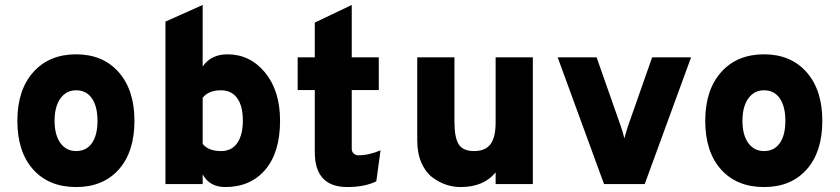

<svg xmlns="http://www.w3.org/2000/svg" viewBox="-20 -742 3385 774"><path d="M287 12Q177 12 113.5 -59Q50 -130 50 -255Q50 -379 114 -451Q178 -523 287 -523Q395 -523 458.5 -451Q522 -379 522 -255Q522 -130 459 -59Q396 12 287 12ZM287 -133Q328 -133 350.5 -165Q373 -197 373 -255Q373 -313 350.5 -345.5Q328 -378 287 -378Q247 -378 223.5 -345Q200 -312 200 -255Q200 -198 223.5 -165.5Q247 -133 287 -133Z M888 12Q825 12 797 -39V0H647V-655L797 -722V-474Q831 -523 897 -523Q988 -523 1048.5 -449.5Q1109 -376 1109 -256Q1109 -128 1049.5 -58Q990 12 888 12ZM871 -133Q914 -133 936.5 -165.5Q959 -198 959 -256Q959 -315 936 -346.5Q913 -378 871 -378Q821 -378 797 -348V-162Q820 -133 871 -133Z M1380 12Q1249 12 1249 -129V-379H1180V-511H1249V-651L1398 -722V-511H1507V-379H1398V-142Q1398 -130 1406 -123Q1414 -116 1424 -116Q1468 -116 1514 -136L1497 -11Q1450 12 1380 12Z M1978 0V-47Q1930 12 1837 12Q1807 12 1778.5 2.5Q1750 -7 1723 -27Q1696 -47 1679 -85.5Q1662 -124 1662 -176V-511H1812V-250Q1812 -188 1829 -160.5Q1846 -133 1891 -133Q1937 -133 1957.5 -161Q1978 -189 1978 -248V-511H2128V0Z M2415 0 2228 -511H2385L2483 -232Q2489 -217 2497 -184Q2500 -197 2511 -232L2609 -511H2766L2579 0Z M3060 12Q2950 12 2886.5 -59Q2823 -130 2823 -255Q2823 -379 2887 -451Q2951 -523 3060 -523Q3168 -523 3231.5 -451Q3295 -379 3295 -255Q3295 -130 3232 -59Q3169 12 3060 12ZM3060 -133Q3101 -133 3123.5 -165Q3146 -197 3146 -255Q3146 -313 3123.5 -345.5Q3101 -378 3060 -378Q3020 -378 2996.5 -345Q2973 -312 2973 -255Q2973 -198 2996.5 -165.5Q3020 -133 3060 -133Z"/></svg>

Font: Overpass Heavy
Style: Regular
Weight: 900
Designer: Delve Withrington, Thomas Jockin
Foundry: Delve Fonts
Version: Version 3.000;DELV;Overpass